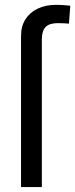

<svg xmlns="http://www.w3.org/2000/svg" viewBox="-20 -755 304 775"><path d="M64.9 0V-609.9Q64.9 -649.4 82.8 -677.2Q100.6 -705.1 132.3 -720.2Q164.1 -735.4 205.1 -735.4Q225.1 -735.4 241.5 -734.1Q257.8 -732.9 263.7 -731.9L258.3 -659.7Q253.4 -660.2 239 -660.9Q224.6 -661.6 213.4 -661.6Q179.2 -661.6 164.1 -646Q148.9 -630.4 148.9 -595.7V0Z"/></svg>

Font: Inter 28pt
Style: Regular
Weight: 400
Designer: Rasmus Andersson
Foundry: rsms
Version: Version 4.001;git-66647c0bb